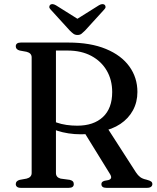

<svg xmlns="http://www.w3.org/2000/svg" viewBox="-20 -905 755 925"><path d="M642 -462Q642 -413 620.5 -373.5Q599 -334 559.8 -307.8Q520.5 -281.5 466.5 -271.5Q449.5 -269 434.5 -265.8Q419.5 -262.5 404.2 -260.2Q389 -258 370.5 -258Q339 -258 309.8 -262.5Q280.5 -267 255.8 -275.2Q231 -283.5 213 -295L217 -332Q232 -322 253.2 -314.5Q274.5 -307 300 -303.2Q325.5 -299.5 352 -299.5Q431 -299.5 475.8 -341.2Q520.5 -383 520.5 -461.5Q520.5 -520 494.2 -565Q468 -610 419.8 -635.8Q371.5 -661.5 305.5 -661.5H249.5V-71.5Q249.5 -61 255.2 -54.2Q261 -47.5 272 -44.5L316.5 -38.5Q327.5 -35.5 331.5 -30.8Q335.5 -26 335.5 -18Q335.5 0 311 0H80.5Q68 0 62 -5Q56 -10 56 -18Q56 -33.5 75 -38.5L108 -44.5Q120 -47.5 126.2 -54.2Q132.5 -61 132.5 -71.5V-628.5Q132.5 -639 126.2 -645.8Q120 -652.5 108 -655.5L75 -661.5Q56 -666.5 56 -682Q56 -690.5 62 -695.2Q68 -700 80.5 -700H309Q416 -700 490.2 -669.2Q564.5 -638.5 603.2 -584.8Q642 -531 642 -462ZM381 -275.5 497 -289 635 -74.5Q644.5 -60 655.5 -51.8Q666.5 -43.5 685.5 -39.5Q702.5 -35 708.2 -30.5Q714 -26 714 -18Q714 -10 707.5 -5Q701 0 688 0H493Q468.5 0 468.5 -18Q468.5 -24 472 -27.8Q475.5 -31.5 483.5 -34L502.5 -37.5Q513.5 -41 515.2 -48.2Q517 -55.5 509 -68ZM373 -802 249.5 -879.5Q232 -889.5 222 -882Q218 -878.5 217.5 -872.2Q217 -866 224 -859L316.5 -757.5Q326 -748 334 -742.2Q342 -736.5 353.5 -736.5Q365 -736.5 372.5 -742.2Q380 -748 389.5 -757.5L482 -859Q489 -866 488.5 -872.2Q488 -878.5 484 -882Q473.5 -889.5 456.5 -879.5L333 -802Z"/></svg>

Font: Fraunces 11pt
Style: Regular
Weight: 400
Version: Version 1.000;[b76b70a41]